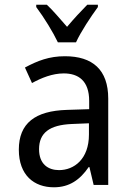

<svg xmlns="http://www.w3.org/2000/svg" viewBox="-20 -786 540 816"><path d="M226 -606H303C324 -652 366 -715 396 -756V-766H351C317 -731 299 -712 265 -672C235 -706 204 -743 179 -766H134V-756C169 -709 205 -650 226 -606ZM209 10C275 10 320 -22 357 -76H360L378 0H440V-367C440 -490 373 -547 256 -547C189 -547 140 -528 86 -499L116 -433C156 -455 203 -474 251 -474C313 -474 359 -443 359 -357V-322L265 -319C129 -315 60 -262 60 -150C60 -41 125 10 209 10ZM231 -63C185 -63 146 -88 146 -152C146 -221 190 -255 285 -259L358 -262V-214C358 -110 295 -63 231 -63Z"/></svg>

Font: Noto Sans Mono ExtraCondensed
Style: Regular
Weight: 400
Width: 2
Designer: Monotype Design Team
Foundry: Monotype Imaging Inc.
Version: Version 2.014